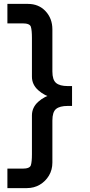

<svg xmlns="http://www.w3.org/2000/svg" viewBox="-20 -808 464 986"><path d="M350 -264H328Q287 -264 268 -248.5Q249 -233 249 -189V27Q249 64 231.5 93.5Q214 123 184.5 140.5Q155 158 118 158H18V58H96Q133 58 138.5 40.5Q144 23 144 -16V-215Q144 -256 176 -285Q208 -314 253 -325V-305Q208 -316 176 -345Q144 -374 144 -414V-613Q144 -653 138.5 -670.5Q133 -688 96 -688H18V-788H123Q179 -788 214 -750.5Q249 -713 249 -657V-441Q249 -398 268 -382Q287 -366 328 -366H350Z"/></svg>

Font: 42dot Sans ExtraBold
Style: Regular
Weight: 800
Designer: 42dot
Version: Version 1.000